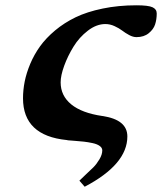

<svg xmlns="http://www.w3.org/2000/svg" viewBox="-20 -522 612 725"><path d="M299.8 183.1 279.8 160.2Q285.2 154.3 302.7 138.2Q320.3 122.1 332.5 109.9Q344.7 97.7 355.5 79.6Q366.2 61.5 366.2 45.9Q366.2 36.1 356.4 29.1Q346.7 22 329.3 18.3Q312 14.6 296.9 12.9Q281.7 11.2 262.2 9.8Q242.7 8.3 236.8 7.8L231.9 6.8Q66.9 -9.8 66.9 -150.9Q66.9 -181.6 73.2 -213.9Q79.6 -246.1 94.2 -281Q108.9 -315.9 131.3 -347.2Q153.8 -378.4 188.2 -407.2Q222.7 -436 265.6 -456.8Q308.6 -477.5 367.7 -489.7Q426.8 -502 495.1 -502Q540 -502 555.9 -494.6Q571.8 -487.3 571.8 -471.2Q571.8 -448.7 565.7 -429.9Q559.6 -411.1 541.5 -396.5Q523.4 -381.8 495.1 -381.8Q482.4 -381.8 467.8 -389.6Q453.1 -397.5 441.4 -406.5Q429.7 -415.5 412.6 -423.3Q395.5 -431.2 377.9 -431.2Q344.2 -431.2 311.8 -406.2Q279.3 -381.3 257.6 -345.9Q235.8 -310.5 222.4 -273.7Q209 -236.8 209 -210.9Q209 -160.6 249 -127.9Q289.1 -95.2 366.2 -84Q460.9 -70.3 460.9 -6.8Q460.9 98.6 299.8 183.1Z"/></svg>

Font: Linguistics Pro
Style: Bold Italic
Weight: 700
Italic angle: -12°
Designer: Stefan Peev, Context Ltd
Foundry: Stefan Peev, Context Ltd
Version: Version 001.000